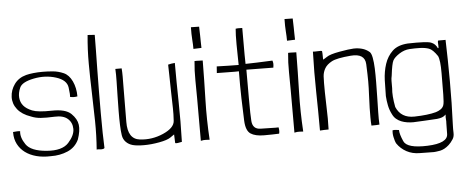

<svg xmlns="http://www.w3.org/2000/svg" viewBox="-57 -870 2937 1214"><g transform="rotate(-5 1412.0 -263.0)"><path d="M125 -509Q76 -496 49.5 -459Q23 -422 21.5 -378.5Q20 -335 48 -299.5Q76 -264 132 -245Q160 -233 193.5 -230.5Q227 -228 281.5 -230.5Q336 -233 364 -208.5Q392 -184 392.5 -143.5Q393 -103 352 -57.5Q311 -12 212 -20Q113 -28 82 -73.5Q51 -119 56 -158Q44 -161 11 -157V-155V-152Q11 -112 27.5 -80Q44 -48 73.5 -26Q103 -4 144 7Q185 18 236 16Q294 17 343 -4Q392 -25 415 -74Q434 -129 429 -166.5Q424 -204 389 -238Q354 -272 266.5 -270Q179 -268 143 -282.5Q107 -297 89 -318.5Q71 -340 68.5 -370Q66 -400 81 -433.5Q96 -467 170 -482Q244 -497 311.5 -476Q379 -455 385.5 -407Q392 -359 389 -347Q413 -341 436 -346Q436 -400 416 -442.5Q396 -485 362.5 -499.5Q329 -514 295 -517Q261 -520 230 -520Q199 -520 171.5 -517Q144 -514 125 -509Z M528 0Q535 -2 543 -0.5Q551 1 562 0.5Q573 0 578 -6Q576 -46 575 -103.5Q574 -161 574 -227Q574 -293 574.5 -364Q575 -435 576 -501Q577 -567 578 -625Q579 -683 579 -724L534 -727Q525 -636 525.5 -545Q526 -454 529 -363Q532 -272 533.5 -181Q535 -90 528 0Z M1026 0Q1026 3 1031.5 3.5Q1037 4 1042 3Q1047 2 1069 -2Q1073 -134 1070.5 -257Q1068 -380 1068 -503Q1043 -501 1025 -496V-492Q1026 -459 1026.5 -426Q1027 -393 1028.5 -322Q1030 -251 1031 -217Q1032 -183 1029 -138.5Q1026 -94 954.5 -62.5Q883 -31 806 -40Q729 -49 730 -158Q731 -267 731 -311Q731 -355 731.5 -386Q732 -417 732 -446Q732 -475 730 -498H690Q692 -464 691 -419Q690 -374 689 -325.5Q688 -277 687.5 -229.5Q687 -182 688.5 -142Q690 -102 694 -76.5Q698 -51 715 -33.5Q732 -16 758 -9Q784 -2 829.5 -2Q875 -2 926.5 -11.5Q978 -21 998.5 -35.5Q1019 -50 1024 -53Q1025 -39 1026 0Z M1193 -504V-503Q1187 -444 1188 -381.5Q1189 -319 1189 -266.5Q1189 -214 1189 -161Q1189 -108 1189 2Q1196 0 1207 -1Q1218 -2 1245 0Q1237 -127 1240.5 -253Q1244 -379 1245 -500V-503Q1197 -505 1193 -504ZM1193 -581Q1208 -581 1244 -583Q1243 -607 1243 -625.5Q1243 -644 1242.5 -662.5Q1242 -681 1241.5 -696.5Q1241 -712 1241 -718L1189 -719Q1188 -673 1190.5 -641.5Q1193 -610 1193 -581Z M1470 -685Q1468 -666 1467.5 -642Q1467 -618 1467 -587Q1467 -556 1468 -516.5Q1469 -477 1469 -455Q1453 -455 1401.5 -456Q1350 -457 1330 -458L1327 -416Q1348 -416 1399.5 -415Q1451 -414 1467 -415Q1466 -325 1468 -244Q1470 -163 1473 -100Q1476 -37 1505.5 -17.5Q1535 2 1590.5 2Q1646 2 1686 0Q1691 -15 1686 -40Q1669 -39 1646.5 -40Q1624 -41 1573 -41.5Q1522 -42 1518 -95Q1515 -128 1515 -242.5Q1515 -357 1515 -421L1686 -419Q1689 -438 1688 -447Q1687 -456 1684 -464Q1629 -461 1586.5 -460Q1544 -459 1513 -458Q1513 -473 1512.5 -487Q1512 -501 1512 -514V-686Q1486 -686 1484.5 -686.5Q1483 -687 1470 -685Z M1787 -504V-503Q1781 -444 1782 -381.5Q1783 -319 1783 -266.5Q1783 -214 1783 -161Q1783 -108 1783 2Q1790 0 1801 -1Q1812 -2 1839 0Q1831 -127 1834.5 -253Q1838 -379 1839 -500V-503Q1791 -505 1787 -504ZM1787 -581Q1802 -581 1838 -583Q1837 -607 1837 -625.5Q1837 -644 1836.5 -662.5Q1836 -681 1835.5 -696.5Q1835 -712 1835 -718L1783 -719Q1782 -673 1784.5 -641.5Q1787 -610 1787 -581Z M2002 -495Q2002 -498 1994 -498.5Q1986 -499 1971 -498Q1956 -497 1944 -498Q1940 -366 1942.5 -243Q1945 -120 1945 3Q1969 1 2000 1V-3Q2001 -36 2001 -69Q2001 -102 1999.5 -135.5Q1998 -169 1997 -235.5Q1996 -302 1998 -337Q2000 -364 2013.5 -387Q2027 -410 2058.5 -427Q2090 -444 2180 -451.5Q2270 -459 2273 -389.5Q2276 -320 2276 -280Q2276 -240 2273.5 -191.5Q2271 -143 2270.5 -112Q2270 -81 2270 -52Q2270 -23 2272 0Q2311 0 2323 -2Q2321 -36 2322 -81Q2323 -126 2324 -174.5Q2325 -223 2325.5 -270.5Q2326 -318 2324.5 -358Q2323 -398 2317.5 -426.5Q2312 -455 2302 -464Q2281 -482 2255 -489Q2229 -496 2201.5 -495Q2174 -494 2112 -483Q2050 -472 2029 -457Q2024 -453 2016.5 -449Q2009 -445 2004 -442Q2003 -456 2003.5 -467Q2004 -478 2002 -495Z M2427 -303Q2436 -379 2446.5 -398.5Q2457 -418 2488.5 -438.5Q2520 -459 2554.5 -461Q2589 -463 2621 -462Q2653 -461 2677 -452.5Q2701 -444 2730 -401Q2743 -374 2742.5 -291.5Q2742 -209 2741.5 -156.5Q2741 -104 2735.5 -88.5Q2730 -73 2716 -63.5Q2702 -54 2685 -49Q2634 -35 2548.5 -33Q2463 -31 2432 -104Q2418 -178 2423 -224V-239Q2423 -254 2423 -270Q2423 -286 2427 -303ZM2776 130Q2786 114 2785 90.5Q2784 67 2785 43Q2791 -101 2790.5 -237.5Q2790 -374 2786 -499H2739Q2736 -494 2736.5 -485.5Q2737 -477 2737.5 -468.5Q2738 -460 2737.5 -454.5Q2737 -449 2733 -451Q2721 -479 2693.5 -489.5Q2666 -500 2546 -497Q2482 -493 2448 -460.5Q2414 -428 2398.5 -380.5Q2383 -333 2381 -279Q2379 -225 2379 -178Q2381 -147 2387 -117.5Q2393 -88 2407 -61Q2416 -42 2430 -30Q2444 -18 2461.5 -11Q2479 -4 2498.5 -1Q2518 2 2537 2Q2551 1 2610.5 -1.5Q2670 -4 2689 -6Q2708 -8 2721.5 -13Q2735 -18 2745 -29Q2743 -11 2745 6Q2746 14 2745 24.5Q2744 35 2744 94Q2744 153 2614.5 158Q2485 163 2464 116Q2443 69 2443 43Q2412 38 2402 42Q2401 50 2401.5 61Q2402 72 2404.5 84Q2407 96 2410.5 107.5Q2414 119 2418 126Q2441 160 2478 180Q2515 200 2562 200Q2603 200 2629 201Q2655 202 2665 200Q2677 199 2691 196Q2705 193 2719 185.5Q2733 178 2747.5 165Q2762 152 2776 130Z"/></g></svg>

Font: Londrina Solid Thin
Style: Regular
Weight: 250
Designer: Marcelo Magalhaes
Foundry: Marcelo Magalhães
Version: Version 1.002